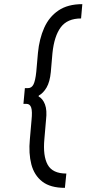

<svg xmlns="http://www.w3.org/2000/svg" viewBox="-20 -768 417 926"><path d="M293 138Q223 138 184 107.8Q145 77.5 131.2 24.8Q117.5 -28 124 -96L132 -188Q136.5 -231 130.5 -249Q124.5 -267 108 -267H93L100 -343H115Q132.5 -343 141.5 -360.8Q150.5 -378.5 155 -422L163 -513Q169.5 -581 193.2 -634Q217 -687 262 -717.5Q307 -748 377 -748L371 -679Q305 -679 273.2 -636.5Q241.5 -594 233 -512L225 -420Q220.5 -373.5 204.8 -346.2Q189 -319 167 -307L166 -303Q186.5 -292 197 -264.2Q207.5 -236.5 202 -190L194 -97Q186.5 -16 210 26.5Q233.5 69 300 69Z"/></svg>

Font: Karla
Style: Italic
Weight: 400
Italic angle: -8°
Designer: Jonathan Pinhorn
Version: Version 2.004;gftools[0.9.33]